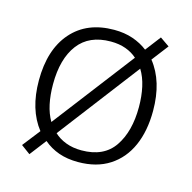

<svg xmlns="http://www.w3.org/2000/svg" viewBox="-91 -652 772 773"><g transform="rotate(15 295.0 -265.5)"><path d="M533 -267Q533 -183 505.5 -121Q478 -59 424.5 -24.5Q371 10 294 10Q249 10 213.5 -2.5Q178 -15 150 -39L97 30L59 2L116 -71Q57 -146 57 -267Q57 -396 121 -469Q185 -542 298 -542Q341 -542 376 -530Q411 -518 438 -497L487 -561L526 -534L473 -465Q533 -390 533 -267ZM116 -267Q116 -222 124 -184.5Q132 -147 149 -118L407 -455Q387 -473 359.5 -483Q332 -493 297 -493Q207 -493 161.5 -433Q116 -373 116 -267ZM474 -267Q474 -312 465.5 -350.5Q457 -389 439 -418L181 -80Q201 -61 230 -50Q259 -39 295 -39Q388 -39 431 -102Q474 -165 474 -267Z"/></g></svg>

Font: Noto Sans Lao Light
Style: Regular
Weight: 300
Designer: Monotype Design Team
Foundry: Monotype Imaging Inc.
Version: Version 2.003; ttfautohint (v1.8.4.7-5d5b)